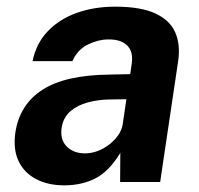

<svg xmlns="http://www.w3.org/2000/svg" viewBox="-20 -547 597 577"><path d="M173.2 10Q124.9 10 89.1 -8.5Q53.3 -26.9 36.2 -62.1Q19.1 -97.3 26 -147.8Q38.7 -232.8 107.4 -277.1Q176 -321.5 309.5 -322.9L371.3 -324.2L375.8 -354.9Q381.2 -391.7 362.1 -410.4Q343 -429.2 304.7 -428.5Q274.5 -428.2 243.9 -413.1Q213.2 -398.1 197.5 -363.2H77.8Q88.7 -416.5 123.6 -453.1Q158.4 -489.7 210.8 -508.3Q263.1 -527 326.2 -527Q403.1 -527 447 -506.5Q490.9 -486 506.8 -449.3Q522.6 -412.6 515.4 -363.5L461.3 0H341L341.6 -87.6Q307.3 -31.4 266.3 -10.7Q225.2 10 173.2 10ZM235.7 -86.1Q254.8 -86.1 273.6 -93.2Q292.4 -100.3 308.2 -112.7Q324.1 -125 335 -140.4Q345.8 -155.8 348.6 -172.5L359.8 -248.8L309.9 -248.1Q275.5 -247.7 244.1 -239.3Q212.8 -231 191.4 -212.5Q170 -194.1 165.1 -162.5Q160.3 -126.6 180.9 -106.4Q201.4 -86.1 235.7 -86.1Z"/></svg>

Font: Public Sans Thin
Style: Italic
Weight: 100
Italic angle: -8°
Designer: The Public Sans project authors (U.S. Web Design System). Libre Franklin designed by Pablo Impallari and Rodrigo Fuenzal
Version: Version 2.000